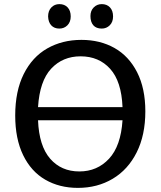

<svg xmlns="http://www.w3.org/2000/svg" viewBox="-20 -904 781 934"><path d="M687 -362Q687 -247 645 -163Q603 -79 528.5 -34.5Q454 10 359 10Q269 10 200 -30Q131 -70 92.5 -149.5Q54 -229 54 -342Q54 -461 95.5 -544Q137 -627 210 -668.5Q283 -710 376 -710Q467 -710 537 -670.5Q607 -631 647 -552.5Q687 -474 687 -362ZM165 -383H576Q571 -508 516 -569Q461 -630 372 -630Q285 -630 229 -570Q173 -510 165 -383ZM576 -319H165Q170 -194 224 -132Q278 -70 366 -70Q453 -70 510.5 -132Q568 -194 576 -319ZM214 -824Q214 -851 229.5 -867.5Q245 -884 269 -884Q294 -884 309 -868Q324 -852 324 -824Q324 -797 308 -781Q292 -765 269 -765Q244 -765 229.5 -780.5Q215 -796 214 -824ZM420 -826Q420 -852 436 -868Q452 -884 475 -884Q500 -884 515 -868Q530 -852 530 -824Q530 -797 514 -781Q498 -765 475 -765Q448 -765 434 -781Q420 -797 420 -826Z"/></svg>

Font: Bitter Pro Medium
Style: Regular
Weight: 500
Designer: Sol Matas, and Bitter project Authors
Foundry: Sol Matas
Version: Version 1.010